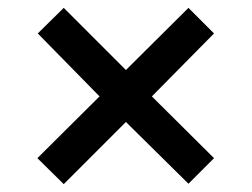

<svg xmlns="http://www.w3.org/2000/svg" viewBox="-20 -603 640 488"><path d="M142 -135 75 -201 233 -358 76 -518 142 -583 300 -425 459 -583 524 -518 366 -358 524 -201 459 -136 300 -293Z"/></svg>

Font: SUSE SemiBold
Style: Regular
Weight: 600
Designer: Rene Bieder
Foundry: SUSE
Version: Version 1.000